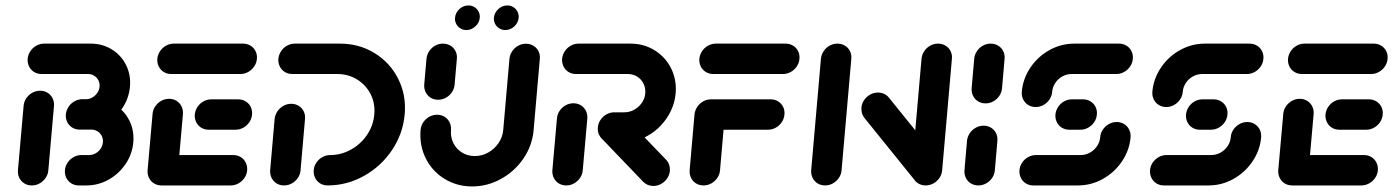

<svg xmlns="http://www.w3.org/2000/svg" viewBox="-20 -678 5094 702"><path d="M96.3 0Q81.1 0 69.1 -7.4Q57 -14.8 50.7 -27.6Q44.4 -40.4 45.6 -55.6L66.3 -290.7Q67.4 -305.9 76.1 -318.7Q84.8 -331.5 98.1 -338.9Q111.5 -346.3 126.7 -346.3Q141.9 -346.3 153.9 -338.9Q165.9 -331.5 172.2 -318.7Q178.5 -305.9 177.4 -290.7L156.7 -55.6Q155.6 -40.4 146.9 -27.6Q138.1 -14.8 124.8 -7.4Q111.5 0 96.3 0ZM275.2 -315.2H323.7Q366.7 -315.2 400.9 -294.1Q435.2 -273 453.1 -236.9Q471.1 -200.7 467.4 -157.8Q463.7 -114.8 439.4 -78.7Q415.2 -42.6 377.2 -21.3Q339.3 0 296.3 0H268.1Q253 0 240.9 -7.4Q228.9 -14.8 222.6 -27.6Q216.3 -40.4 217.4 -55.6Q218.5 -70.7 227.2 -83.5Q235.9 -96.3 249.3 -103.7Q262.6 -111.1 277.8 -111.1H305.9Q318.5 -111.1 329.6 -117.4Q340.7 -123.7 348 -134.4Q355.2 -145.2 356.3 -157.8Q357.4 -170.4 352 -180.9Q346.7 -191.5 336.7 -197.8Q326.7 -204.1 314.1 -204.1H265.6ZM220.7 -259.6Q222.2 -274.8 230.7 -287.6Q239.3 -300.4 252.6 -307.8Q265.9 -315.2 281.1 -315.2H294.1Q306.3 -315.2 317.4 -321.5Q328.5 -327.8 335.7 -338.3Q343 -348.9 344.1 -361.5Q345.2 -373.7 339.8 -384.3Q334.4 -394.8 324.4 -401.1Q314.4 -407.4 302.2 -407.4H131.9Q116.7 -407.4 104.6 -414.8Q92.6 -422.2 86.3 -435Q80 -447.8 81.1 -463Q82.6 -478.1 91.1 -490.9Q99.6 -503.7 113 -511.1Q126.3 -518.5 141.5 -518.5H311.9Q354.4 -518.5 388.7 -497.4Q423 -476.3 440.9 -440.2Q458.9 -404.1 455.2 -361.5Q451.5 -318.5 427.2 -282.4Q403 -246.3 365 -225.2Q327 -204.1 284.4 -204.1H271.5Q256.3 -204.1 244.3 -211.5Q232.2 -218.9 225.9 -231.7Q219.6 -244.4 220.7 -259.6Z M519.3 -51.9 537.8 -261.1Q538.9 -276.3 547.6 -289.1Q556.3 -301.9 569.6 -309.3Q583 -316.7 598.1 -316.7Q613.3 -316.7 625.4 -309.3Q637.4 -301.9 643.7 -289.1Q650 -276.3 648.9 -261.1L630.4 -51.9ZM883.7 -55.6Q882.6 -40.4 873.9 -27.6Q865.2 -14.8 851.9 -7.4Q838.5 0 823.3 0H570.4Q555.2 0 543.1 -7.4Q531.1 -14.8 524.8 -27.6Q518.5 -40.4 519.6 -55.6Q520.7 -70.7 529.4 -83.5Q538.1 -96.3 551.5 -103.7Q564.8 -111.1 580 -111.1H833Q848.1 -111.1 860.2 -103.7Q872.2 -96.3 878.5 -83.5Q884.8 -70.7 883.7 -55.6ZM692.2 -259.3Q693.7 -274.4 702.2 -287.2Q710.7 -300 724.1 -307.4Q737.4 -314.8 752.6 -314.8H850.7Q865.9 -314.8 878.1 -307.4Q890.4 -300 896.7 -287.2Q903 -274.4 901.5 -259.3Q900.4 -244.1 891.7 -231.3Q883 -218.5 869.6 -211.1Q856.3 -203.7 841.1 -203.7H743Q727.8 -203.7 715.7 -211.1Q703.7 -218.5 697.4 -231.3Q691.1 -244.1 692.2 -259.3ZM555.2 -463Q556.7 -478.1 565.2 -490.9Q573.7 -503.7 587 -511.1Q600.4 -518.5 615.6 -518.5H868.5Q883.7 -518.5 895.9 -511.1Q908.1 -503.7 914.4 -490.9Q920.7 -478.1 919.3 -463Q918.1 -447.8 909.4 -435Q900.7 -422.2 887.4 -414.8Q874.1 -407.4 858.9 -407.4H605.9Q590.7 -407.4 578.7 -414.8Q566.7 -422.2 560.4 -435Q554.1 -447.8 555.2 -463Z M1044.8 -298.5Q1060 -298.5 1072 -291.1Q1084.1 -283.7 1090.4 -270.9Q1096.7 -258.1 1095.2 -243L1078.9 -55.6Q1077.8 -40.4 1069.1 -27.6Q1060.4 -14.8 1047 -7.4Q1033.7 0 1018.5 0Q1003.3 0 991.3 -7.4Q979.3 -14.8 973 -27.6Q966.7 -40.4 967.8 -55.6L984.1 -243Q985.6 -258.1 994.3 -270.9Q1003 -283.7 1016.3 -291.1Q1029.6 -298.5 1044.8 -298.5ZM1127 -55.6Q1128.1 -70.7 1136.9 -83.5Q1145.6 -96.3 1158.9 -103.7Q1172.2 -111.1 1187.4 -111.1Q1227.4 -111.1 1263.3 -131.1Q1299.3 -151.1 1322.2 -185.2Q1345.2 -219.3 1348.5 -259.6Q1352.2 -299.6 1335.2 -333.5Q1318.1 -367.4 1285.7 -387.4Q1253.3 -407.4 1213.3 -407.4H1048.5Q1033.3 -407.4 1021.3 -414.8Q1009.3 -422.2 1003 -435Q996.7 -447.8 997.8 -463Q999.3 -478.1 1007.8 -490.9Q1016.3 -503.7 1029.6 -511.1Q1043 -518.5 1058.1 -518.5H1223Q1293.3 -518.5 1349.8 -483.7Q1406.3 -448.9 1436.1 -389.4Q1465.9 -330 1459.6 -259.6Q1453.3 -188.9 1413.3 -129.3Q1373.3 -69.6 1310.7 -34.8Q1248.1 0 1177.8 0Q1162.6 0 1150.6 -7.4Q1138.5 -14.8 1132.2 -27.6Q1125.9 -40.4 1127 -55.6Z M1581.9 -313.3Q1566.7 -313.3 1554.6 -320.7Q1542.6 -328.1 1536.3 -340.9Q1530 -353.7 1531.1 -368.9L1539.3 -463Q1540.7 -478.1 1549.3 -490.9Q1557.8 -503.7 1571.1 -511.1Q1584.4 -518.5 1599.6 -518.5Q1614.8 -518.5 1627 -511.1Q1639.3 -503.7 1645.6 -490.9Q1651.9 -478.1 1650.4 -463L1642.2 -368.9Q1641.1 -353.7 1632.4 -340.9Q1623.7 -328.1 1610.4 -320.7Q1597 -313.3 1581.9 -313.3ZM1903 -518.1Q1918.1 -518.1 1930.4 -510.7Q1942.6 -503.3 1948.9 -490.6Q1955.2 -477.8 1953.7 -462.6L1931.1 -203Q1926.3 -146.3 1894.1 -98.9Q1861.9 -51.5 1811.9 -23.9Q1761.9 3.7 1706.3 3.7Q1650.7 3.7 1605.6 -23.9Q1560.4 -51.5 1536.7 -98.9Q1513 -146.3 1517.8 -203Q1518.9 -218.1 1527.6 -230.9Q1536.3 -243.7 1549.6 -251.1Q1563 -258.5 1578.1 -258.5Q1593.3 -258.5 1605.4 -251.1Q1617.4 -243.7 1623.7 -230.9Q1630 -218.1 1628.9 -203Q1626.7 -177 1637.6 -155Q1648.5 -133 1669.3 -120.2Q1690 -107.4 1715.9 -107.4Q1741.9 -107.4 1764.8 -120.2Q1787.8 -133 1802.8 -155Q1817.8 -177 1820 -203L1842.6 -462.6Q1844.1 -477.8 1852.6 -490.6Q1861.1 -503.3 1874.4 -510.7Q1887.8 -518.1 1903 -518.1ZM1785.9 -613Q1787.4 -631.5 1801.9 -644.8Q1816.3 -658.1 1834.8 -658.1Q1847 -658.1 1856.9 -652Q1866.7 -645.9 1872 -635.6Q1877.4 -625.2 1876.3 -613Q1874.8 -594.8 1860.4 -581.5Q1845.9 -568.1 1827.4 -568.1Q1815.6 -568.1 1805.6 -574.3Q1795.6 -580.4 1790.2 -590.7Q1784.8 -601.1 1785.9 -613ZM1643.7 -613Q1645.2 -631.5 1659.6 -644.8Q1674.1 -658.1 1692.6 -658.1Q1704.8 -658.1 1714.6 -652Q1724.4 -645.9 1729.8 -635.6Q1735.2 -625.2 1734.1 -613Q1732.6 -594.8 1718.1 -581.5Q1703.7 -568.1 1685.2 -568.1Q1673.3 -568.1 1663.3 -574.3Q1653.3 -580.4 1648 -590.7Q1642.6 -601.1 1643.7 -613Z M2050.4 0Q2035.2 0 2023.1 -7.4Q2011.1 -14.8 2004.8 -27.6Q1998.5 -40.4 1999.6 -55.6L2016.3 -244.8Q2017.4 -260 2026.1 -272.8Q2034.8 -285.6 2048.1 -293Q2061.5 -300.4 2076.7 -300.4Q2091.9 -300.4 2103.9 -293Q2115.9 -285.6 2122.2 -272.8Q2128.5 -260 2127.4 -244.8L2110.7 -55.6Q2109.6 -40.4 2100.9 -27.6Q2092.2 -14.8 2078.9 -7.4Q2065.6 0 2050.4 0ZM2429.3 -53.7Q2427.8 -38.5 2419.3 -25.7Q2410.7 -13 2397.4 -5.6Q2384.1 1.9 2368.9 1.9Q2357.8 1.9 2348.1 -2.2Q2338.5 -6.3 2331.5 -13.7L2180 -171.5Q2172.2 -179.6 2168.5 -189.8Q2164.8 -200 2165.9 -211.9Q2167 -227 2175.7 -239.8Q2184.4 -252.6 2197.8 -260Q2211.1 -267.4 2226.3 -267.4Q2237 -267.4 2246.9 -263.3Q2256.7 -259.3 2263.3 -252.2L2415.6 -93.7Q2423 -85.9 2426.5 -75.7Q2430 -65.6 2429.3 -53.7ZM2165.9 -211.9Q2167 -227 2175.7 -239.8Q2184.4 -252.6 2197.8 -260Q2211.1 -267.4 2226.3 -267.4H2263Q2282.2 -267.4 2299.1 -276.9Q2315.9 -286.3 2326.9 -302.2Q2337.8 -318.1 2339.3 -337.4Q2340.7 -356.3 2332.8 -372.4Q2324.8 -388.5 2309.6 -398Q2294.4 -407.4 2275.2 -407.4H2085.9Q2070.7 -407.4 2058.7 -414.8Q2046.7 -422.2 2040.4 -435Q2034.1 -447.8 2035.2 -463Q2036.7 -478.1 2045.2 -490.9Q2053.7 -503.7 2067 -511.1Q2080.4 -518.5 2095.6 -518.5H2284.8Q2334.1 -518.5 2373.5 -494.1Q2413 -469.6 2433.7 -428.1Q2454.4 -386.7 2450.4 -337.4Q2445.9 -288.1 2418 -246.5Q2390 -204.8 2346.3 -180.6Q2302.6 -156.3 2253.3 -156.3H2216.7Q2201.5 -156.3 2189.4 -163.7Q2177.4 -171.1 2171.1 -183.9Q2164.8 -196.7 2165.9 -211.9Z M2630.7 -263 2612.6 -55.6Q2611.5 -40.4 2602.8 -27.6Q2594.1 -14.8 2580.7 -7.4Q2567.4 0 2552.2 0Q2537 0 2525 -7.4Q2513 -14.8 2506.7 -27.6Q2500.4 -40.4 2501.5 -55.6L2519.6 -263ZM2848.1 -259.3Q2847 -244.1 2838.3 -231.3Q2829.6 -218.5 2816.3 -211.1Q2803 -203.7 2787.8 -203.7H2570Q2554.8 -203.7 2542.8 -211.1Q2530.7 -218.5 2524.4 -231.3Q2518.1 -244.1 2519.3 -259.3Q2520.7 -274.4 2529.3 -287.2Q2537.8 -300 2551.1 -307.4Q2564.4 -314.8 2579.6 -314.8H2797.4Q2812.6 -314.8 2824.8 -307.4Q2837 -300 2843.3 -287.2Q2849.6 -274.4 2848.1 -259.3ZM2537 -463Q2538.5 -478.1 2547 -490.9Q2555.6 -503.7 2568.9 -511.1Q2582.2 -518.5 2597.4 -518.5H2852.2Q2867.4 -518.5 2879.6 -511.1Q2891.9 -503.7 2898.1 -490.9Q2904.4 -478.1 2903 -463Q2901.9 -447.8 2893.1 -435Q2884.4 -422.2 2871.1 -414.8Q2857.8 -407.4 2842.6 -407.4H2587.8Q2572.6 -407.4 2560.6 -414.8Q2548.5 -422.2 2542.2 -435Q2535.9 -447.8 2537 -463Z M2996.7 0Q2981.5 0 2969.4 -7.4Q2957.4 -14.8 2951.1 -27.6Q2944.8 -40.4 2945.9 -55.6L2981.5 -463Q2983 -478.1 2991.5 -490.9Q3000 -503.7 3013.3 -511.1Q3026.7 -518.5 3041.9 -518.5Q3057 -518.5 3069.3 -511.1Q3081.5 -503.7 3087.8 -490.9Q3094.1 -478.1 3092.6 -463L3057 -55.6Q3055.9 -40.4 3047.2 -27.6Q3038.5 -14.8 3025.2 -7.4Q3011.9 0 2996.7 0ZM3129.6 -284.1Q3130.7 -299.3 3139.4 -312Q3148.1 -324.8 3161.5 -332.2Q3174.8 -339.6 3190 -339.6Q3202.2 -339.6 3212.6 -334.8Q3223 -330 3230 -321.1L3418.1 -88.1L3328.5 -14.1L3140.4 -247Q3128.1 -263 3129.6 -284.1ZM3364.4 0Q3349.3 0 3337.2 -7.4Q3325.2 -14.8 3318.9 -27.6Q3312.6 -40.4 3313.7 -55.6L3349.3 -463Q3350.7 -478.1 3359.3 -490.9Q3367.8 -503.7 3381.1 -511.1Q3394.4 -518.5 3409.6 -518.5Q3424.8 -518.5 3437 -511.1Q3449.3 -503.7 3455.6 -490.9Q3461.9 -478.1 3460.4 -463L3424.8 -55.6Q3423.7 -40.4 3415 -27.6Q3406.3 -14.8 3393 -7.4Q3379.6 0 3364.4 0Z M3557 0Q3541.9 0 3529.8 -7.4Q3517.8 -14.8 3511.5 -27.6Q3505.2 -40.4 3506.3 -55.6L3515.6 -163Q3517 -178.1 3525.7 -190.9Q3534.4 -203.7 3547.8 -211.1Q3561.1 -218.5 3576.3 -218.5Q3591.5 -218.5 3603.5 -211.1Q3615.6 -203.7 3621.9 -190.9Q3628.1 -178.1 3626.7 -163L3617.4 -55.6Q3616.3 -40.4 3607.6 -27.6Q3598.9 -14.8 3585.6 -7.4Q3572.2 0 3557 0ZM3583.3 -300Q3568.1 -300 3556.1 -307.4Q3544.1 -314.8 3537.8 -327.6Q3531.5 -340.4 3532.6 -355.6L3541.9 -463Q3543.3 -478.1 3551.9 -490.9Q3560.4 -503.7 3573.7 -511.1Q3587 -518.5 3602.2 -518.5Q3617.4 -518.5 3629.6 -511.1Q3641.9 -503.7 3648.1 -490.9Q3654.4 -478.1 3653 -463L3643.7 -355.6Q3642.6 -340.4 3633.9 -327.6Q3625.2 -314.8 3611.9 -307.4Q3598.5 -300 3583.3 -300Z M4063 -231.9Q4078.1 -231.9 4090.2 -224.4Q4102.2 -217 4108.5 -204.3Q4114.8 -191.5 4113.7 -176.3Q4109.6 -128.5 4082.2 -88Q4054.8 -47.4 4012.2 -23.7Q3969.6 0 3921.5 0H3758.1Q3743 0 3730.9 -7.4Q3718.9 -14.8 3712.6 -27.6Q3706.3 -40.4 3707.4 -55.6Q3708.5 -70.7 3717.2 -83.5Q3725.9 -96.3 3739.3 -103.7Q3752.6 -111.1 3767.8 -111.1H3931.1Q3948.9 -111.1 3964.8 -119.8Q3980.7 -128.5 3990.9 -143.5Q4001.1 -158.5 4002.6 -176.3Q4003.7 -191.5 4012.4 -204.3Q4021.1 -217 4034.4 -224.4Q4047.8 -231.9 4063 -231.9ZM3990.4 -259.3Q3989.3 -244.1 3980.6 -231.3Q3971.9 -218.5 3958.5 -211.1Q3945.2 -203.7 3930 -203.7H3889.6Q3874.4 -203.7 3862.4 -211.1Q3850.4 -218.5 3844.1 -231.3Q3837.8 -244.1 3838.9 -259.3Q3840.4 -274.4 3848.9 -287.2Q3857.4 -300 3870.7 -307.4Q3884.1 -314.8 3899.3 -314.8H3939.6Q3954.8 -314.8 3967 -307.4Q3979.3 -300 3985.6 -287.2Q3991.9 -274.4 3990.4 -259.3ZM3766.7 -286.7Q3751.5 -286.7 3739.4 -294.1Q3727.4 -301.5 3721.1 -314.3Q3714.8 -327 3715.9 -342.2Q3720 -390 3747.2 -430.6Q3774.4 -471.1 3817 -494.8Q3859.6 -518.5 3907.8 -518.5H4071.1Q4086.3 -518.5 4098.5 -511.1Q4110.7 -503.7 4117 -490.9Q4123.3 -478.1 4121.9 -463Q4120.7 -447.8 4112 -435Q4103.3 -422.2 4090 -414.8Q4076.7 -407.4 4061.5 -407.4H3898.1Q3880.4 -407.4 3864.4 -398.7Q3848.5 -390 3838.5 -375Q3828.5 -360 3827 -342.2Q3825.9 -327 3817.2 -314.3Q3808.5 -301.5 3795.2 -294.1Q3781.9 -286.7 3766.7 -286.7Z M4540.4 -231.9Q4555.6 -231.9 4567.6 -224.4Q4579.6 -217 4585.9 -204.3Q4592.2 -191.5 4591.1 -176.3Q4587 -128.5 4559.6 -88Q4532.2 -47.4 4489.6 -23.7Q4447 0 4398.9 0H4235.6Q4220.4 0 4208.3 -7.4Q4196.3 -14.8 4190 -27.6Q4183.7 -40.4 4184.8 -55.6Q4185.9 -70.7 4194.6 -83.5Q4203.3 -96.3 4216.7 -103.7Q4230 -111.1 4245.2 -111.1H4408.5Q4426.3 -111.1 4442.2 -119.8Q4458.1 -128.5 4468.3 -143.5Q4478.5 -158.5 4480 -176.3Q4481.1 -191.5 4489.8 -204.3Q4498.5 -217 4511.9 -224.4Q4525.2 -231.9 4540.4 -231.9ZM4467.8 -259.3Q4466.7 -244.1 4458 -231.3Q4449.3 -218.5 4435.9 -211.1Q4422.6 -203.7 4407.4 -203.7H4367Q4351.9 -203.7 4339.8 -211.1Q4327.8 -218.5 4321.5 -231.3Q4315.2 -244.1 4316.3 -259.3Q4317.8 -274.4 4326.3 -287.2Q4334.8 -300 4348.1 -307.4Q4361.5 -314.8 4376.7 -314.8H4417Q4432.2 -314.8 4444.4 -307.4Q4456.7 -300 4463 -287.2Q4469.3 -274.4 4467.8 -259.3ZM4244.1 -286.7Q4228.9 -286.7 4216.9 -294.1Q4204.8 -301.5 4198.5 -314.3Q4192.2 -327 4193.3 -342.2Q4197.4 -390 4224.6 -430.6Q4251.9 -471.1 4294.4 -494.8Q4337 -518.5 4385.2 -518.5H4548.5Q4563.7 -518.5 4575.9 -511.1Q4588.1 -503.7 4594.4 -490.9Q4600.7 -478.1 4599.3 -463Q4598.1 -447.8 4589.4 -435Q4580.7 -422.2 4567.4 -414.8Q4554.1 -407.4 4538.9 -407.4H4375.6Q4357.8 -407.4 4341.9 -398.7Q4325.9 -390 4315.9 -375Q4305.9 -360 4304.4 -342.2Q4303.3 -327 4294.6 -314.3Q4285.9 -301.5 4272.6 -294.1Q4259.3 -286.7 4244.1 -286.7Z M4653.3 -51.9 4671.9 -261.1Q4673 -276.3 4681.7 -289.1Q4690.4 -301.9 4703.7 -309.3Q4717 -316.7 4732.2 -316.7Q4747.4 -316.7 4759.4 -309.3Q4771.5 -301.9 4777.8 -289.1Q4784.1 -276.3 4783 -261.1L4764.4 -51.9ZM5017.8 -55.6Q5016.7 -40.4 5008 -27.6Q4999.3 -14.8 4985.9 -7.4Q4972.6 0 4957.4 0H4704.4Q4689.3 0 4677.2 -7.4Q4665.2 -14.8 4658.9 -27.6Q4652.6 -40.4 4653.7 -55.6Q4654.8 -70.7 4663.5 -83.5Q4672.2 -96.3 4685.6 -103.7Q4698.9 -111.1 4714.1 -111.1H4967Q4982.2 -111.1 4994.3 -103.7Q5006.3 -96.3 5012.6 -83.5Q5018.9 -70.7 5017.8 -55.6ZM4826.3 -259.3Q4827.8 -274.4 4836.3 -287.2Q4844.8 -300 4858.1 -307.4Q4871.5 -314.8 4886.7 -314.8H4984.8Q5000 -314.8 5012.2 -307.4Q5024.4 -300 5030.7 -287.2Q5037 -274.4 5035.6 -259.3Q5034.4 -244.1 5025.7 -231.3Q5017 -218.5 5003.7 -211.1Q4990.4 -203.7 4975.2 -203.7H4877Q4861.9 -203.7 4849.8 -211.1Q4837.8 -218.5 4831.5 -231.3Q4825.2 -244.1 4826.3 -259.3ZM4689.3 -463Q4690.7 -478.1 4699.3 -490.9Q4707.8 -503.7 4721.1 -511.1Q4734.4 -518.5 4749.6 -518.5H5002.6Q5017.8 -518.5 5030 -511.1Q5042.2 -503.7 5048.5 -490.9Q5054.8 -478.1 5053.3 -463Q5052.2 -447.8 5043.5 -435Q5034.8 -422.2 5021.5 -414.8Q5008.1 -407.4 4993 -407.4H4740Q4724.8 -407.4 4712.8 -414.8Q4700.7 -422.2 4694.4 -435Q4688.1 -447.8 4689.3 -463Z"/></svg>

Font: 26F Galaxy Sans Oblique
Style: Regular
Weight: 400
Italic angle: -5°
Designer: C₂₉H₂₅N₃O₅
Version: Version 1.200;FEAKit 1.0